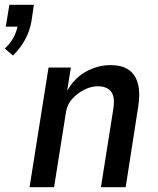

<svg xmlns="http://www.w3.org/2000/svg" viewBox="-39 -779 656 799"><path d="M15 -548 -19 -577Q3 -597 17 -622.5Q31 -648 36 -679L46 -668H-15L0 -759H102L92 -691Q85 -649 64.5 -612.5Q44 -576 15 -548ZM84 0 163 -498H256L241 -405H243Q273 -457 321.5 -482.5Q370 -508 420 -508Q470 -508 498 -487.5Q526 -467 535.5 -428.5Q545 -390 536 -334L484 0H381L432 -322Q438 -358 432.5 -378.5Q427 -399 410.5 -409.5Q394 -420 368 -420Q340 -420 311.5 -405.5Q283 -391 262 -368Q241 -345 236 -315L186 0Z"/></svg>

Font: Nunito Sans 7pt Condensed SemiBold
Style: Italic
Weight: 600
Width: 3
Italic angle: -9°
Designer: Vernon Adams
Foundry: Vernon Adams
Version: Version 3.101;gftools[0.9.27]